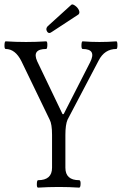

<svg xmlns="http://www.w3.org/2000/svg" viewBox="-31 -855 557 878"><path d="M195 -704Q187 -704 182.5 -714.5Q178 -725 187 -735L295 -833Q300 -838 312.5 -829Q325 -820 330 -808Q335 -796 328 -789L206 -709Q199 -704 195 -704ZM143 3Q137 3 137.5 -14Q138 -31 143 -31Q207 -31 207 -88V-238Q207 -288 196 -308L67 -575Q39 -631 -5 -631Q-11 -631 -10.5 -648.5Q-10 -666 -5 -666Q42 -663 88 -663Q134 -663 180 -666Q186 -666 185.5 -648.5Q185 -631 180 -631Q114 -631 139 -575L255 -333H260L381 -570Q412 -631 347 -631Q341 -631 341.5 -648.5Q342 -666 347 -666Q386 -663 424 -663Q462 -663 501 -666Q506 -666 506 -648.5Q506 -631 501 -631Q447 -631 420 -578L278 -308Q268 -285 268 -238V-88Q268 -31 331 -31Q338 -31 337.5 -14Q337 3 331 3Q286 0 238 0Q190 0 143 3Z"/></svg>

Font: Junicode Cond Light
Style: Regular
Weight: 300
Width: 3
Designer: Peter S. Baker
Version: Version 2.201